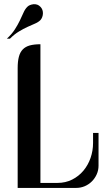

<svg xmlns="http://www.w3.org/2000/svg" viewBox="-20 -919 514 939"><path d="M177.7 -24.4H260.3Q300.8 -24.4 333 -40.8Q365.2 -57.1 387.9 -84.2Q410.6 -111.3 422.9 -146.5Q435.1 -181.6 435.1 -219.7V-269H461.9V-108.9Q461.9 -86.4 453.1 -66.7Q444.3 -46.9 429.4 -32Q414.6 -17.1 394.8 -8.5Q375 0 353 0H66.4V-585.9Q66.4 -618.7 72.3 -641.1Q78.1 -663.6 91.3 -677.2Q104.5 -690.9 125.7 -696.8Q147 -702.6 177.7 -702.6ZM144 -898.4Q164.6 -899.9 177.7 -885.7Q184.6 -878.9 187.5 -870.1Q190.4 -861.3 189.9 -852.3Q189.5 -843.3 186.3 -835Q183.1 -826.7 177.7 -820.8Q167.5 -810.5 150.9 -803.5Q134.3 -796.4 114.5 -787.4Q94.7 -778.3 72.8 -765.1Q50.8 -752 28.8 -730H13.7Q38.1 -752.4 52.7 -775.4Q67.4 -798.3 77.4 -819.3Q87.4 -840.3 95 -857.4Q102.5 -874.5 113.3 -885.3Q123.5 -896 144 -898.4Z"/></svg>

Font: Unique
Style: Regular
Weight: 400
Designer: Anna Pocius (aka Artmaker)
Foundry: Anna Pocius
Version: Version 1.000 2013 initial release